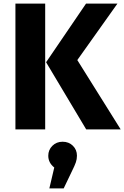

<svg xmlns="http://www.w3.org/2000/svg" viewBox="-20 -713 685 1058"><path d="M229 0H65V-693H229ZM406 -382 645 0H455L234 -370L454 -693H627ZM404 145Q404 164 398 181.5Q392 199 377 229L331 325H252L279 210Q246 184 246 145Q246 113 268.5 90.5Q291 68 325 68Q359 68 381.5 90Q404 112 404 145Z"/></svg>

Font: FiraGOUPP
Style: Bold
Weight: 700
Designer: bBox Type
Foundry: bBox Type GmbH
Version: Version 1.001